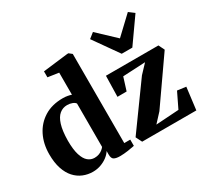

<svg xmlns="http://www.w3.org/2000/svg" viewBox="-169 -1120 1487 1386"><g transform="rotate(-30 574.5 -427.0)"><path d="M240 11Q197 11 158.8 -4.8Q120.5 -20.5 91 -53Q61.5 -85.5 44.8 -136Q28 -186.5 28 -256Q28 -342.5 62 -410.8Q96 -479 160 -518.8Q224 -558.5 314 -558.5Q334.5 -558.5 353 -555.2Q371.5 -552 385 -547V-731L294.5 -744.5V-794L502.5 -819H512.5L537.5 -799V-56H587.5V-4Q567 0.5 531.8 5.8Q496.5 11 463.5 11Q433 11 415.8 1.8Q398.5 -7.5 398.5 -40.5V-70Q384.5 -47.5 360.2 -29.2Q336 -11 305 0Q274 11 240 11ZM299.5 -70.5Q320.5 -70.5 337.2 -76.8Q354 -83 366 -92.8Q378 -102.5 385 -112V-473.5Q378 -485 358.8 -492.5Q339.5 -500 316.5 -500Q280.5 -500 253 -477.5Q225.5 -455 210 -405.5Q194.5 -356 193.5 -274.5Q193.5 -200.5 207.5 -155.5Q221.5 -110.5 245.5 -90.5Q269.5 -70.5 299.5 -70.5ZM959.5 -486.5 772 -477 738.5 -370 662 -369.5 666 -543H1103.5L1127.5 -494L872 -128L805 -55.5L996 -68L1057 -194L1129 -184.5L1106 0H654.5L629 -51L892.5 -415.5ZM844 -623.5 699 -829 742.5 -863.5 888.5 -726 1033 -862.5 1077.5 -829 932.5 -623.5Z"/></g></svg>

Font: Merriweather 48pt ExtraBold
Style: Regular
Weight: 800
Version: Version 2.100